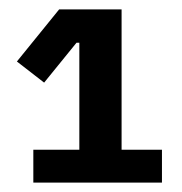

<svg xmlns="http://www.w3.org/2000/svg" viewBox="-20 -718 388 409"><path d="M51 -329V-399H149V-627H143L74 -542L16 -587L106 -698H239V-399H325V-329Z"/></svg>

Font: IBM Plex Sans Hebrew SemiBold
Style: Regular
Weight: 600
Designer: Mike Abbink, Paul van der Laan, Pieter van Rosmalen, Yanek Iontef
Foundry: Bold Monday
Version: Version 1.2